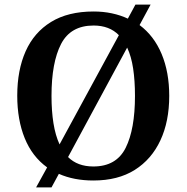

<svg xmlns="http://www.w3.org/2000/svg" viewBox="-20 -775 812 835"><path d="M185 -47Q120 -94 87.5 -174Q55 -254 55 -359Q55 -470 91.5 -552Q128 -634 202 -679.5Q276 -725 387 -725Q429 -725 466.5 -717Q504 -709 536 -694L569 -755H635L587 -666Q650 -619 683 -540Q716 -461 716 -358Q716 -247 677.5 -164.5Q639 -82 566 -36Q493 10 386 10Q301 10 236 -19L204 40H137ZM386 -51Q486 -51 526.5 -132Q567 -213 567 -358Q567 -424 559 -477Q551 -530 533 -568L276 -92Q317 -51 386 -51ZM497 -622Q456 -664 387 -664Q287 -664 245.5 -583.5Q204 -503 204 -358Q204 -292 212.5 -239Q221 -186 239 -147Z"/></svg>

Font: Noto Nastaliq Urdu SemiBold
Style: Regular
Weight: 600
Version: Version 3.007